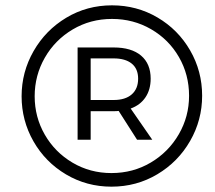

<svg xmlns="http://www.w3.org/2000/svg" viewBox="-20 -709 805 720"><path d="M738 -350Q738 -259 693 -180.5Q648 -102 570 -55.5Q492 -9 398 -9Q305 -9 227.5 -55Q150 -101 105.5 -179Q61 -257 61 -348Q61 -439 106 -517.5Q151 -596 228.5 -642.5Q306 -689 400 -689Q493 -689 570.5 -643.5Q648 -598 693 -520Q738 -442 738 -350ZM689 -350Q689 -429 651 -495Q613 -561 546.5 -599.5Q480 -638 400 -638Q319 -638 252.5 -598.5Q186 -559 148 -492.5Q110 -426 110 -348Q110 -270 148 -204Q186 -138 252 -99Q318 -60 398 -60Q479 -60 545.5 -99.5Q612 -139 650.5 -205.5Q689 -272 689 -350ZM470 -302 551 -185H494L425 -293Q419 -292 406 -292H320V-185H271V-531H406Q473 -531 509 -500.5Q545 -470 545 -414Q545 -373 525.5 -344Q506 -315 470 -302ZM406 -334Q450 -334 474 -355Q498 -376 498 -414Q498 -451 474 -470.5Q450 -490 406 -490H320V-334Z"/></svg>

Font: TypoPRO Montserrat Alternates
Style: Italic
Weight: 400
Italic angle: -11.3°
Designer: Julieta Ulanovsky
Foundry: Julieta Ulanovsky
Version: Version 6.001